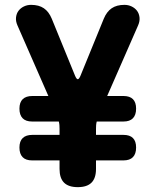

<svg xmlns="http://www.w3.org/2000/svg" viewBox="-20 -760 640 790"><path d="M300 10Q262 10 243.5 -8.5Q225 -27 225 -65V-100H112Q86 -100 73 -113.5Q60 -127 60 -153Q60 -179 73.5 -192Q87 -205 113 -205H225V-230Q225 -238 224.5 -245Q224 -252 222 -260H112Q86 -260 73 -273.5Q60 -287 60 -313Q60 -339 73.5 -352Q87 -365 113 -365H179L52 -655Q44 -673 46 -689Q48 -705 56.5 -716Q65 -727 78.5 -733.5Q92 -740 108 -740Q140 -740 160.5 -726Q181 -712 193 -683L289 -448Q295 -434 300 -434Q305 -434 311 -448L407 -683Q419 -712 439.5 -726Q460 -740 492 -740Q508 -740 521.5 -733.5Q535 -727 543.5 -716Q552 -705 554 -689Q556 -673 548 -655L421 -365H488Q514 -365 527 -352Q540 -339 540 -313Q540 -287 527 -273.5Q514 -260 488 -260H378Q376 -252 375.5 -245Q375 -238 375 -230V-205H488Q514 -205 527 -192Q540 -179 540 -153Q540 -127 527 -113.5Q514 -100 488 -100H375V-65Q375 -27 356.5 -8.5Q338 10 300 10Z"/></svg>

Font: Maple Mono ExtraBold
Style: Regular
Weight: 800
Monospace: yes
Designer: subframe7536
Version: Version 7.000